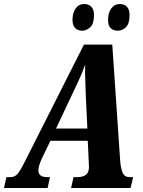

<svg xmlns="http://www.w3.org/2000/svg" viewBox="-56 -936 711 956"><path d="M-36 0 -24 -54H-5Q17 -54 30.5 -69Q44 -84 68 -132L362 -714H503L542 -141Q544 -104 553.5 -79Q563 -54 589 -54H607L594 0H298L310 -54H329Q356 -54 371.5 -65.5Q387 -77 387 -105Q387 -111 386.5 -116.5Q386 -122 386 -127L381 -235H195L152 -146Q135 -108 135 -88Q135 -54 179 -54H193L181 0ZM307 -474 223 -296H379L371 -465Q370 -510 368.5 -544Q367 -578 368 -614Q359 -590 351 -570Q343 -550 332.5 -528Q322 -506 307 -474ZM531 -783Q508 -783 495 -796Q482 -809 482 -837Q482 -872 498 -894Q514 -916 541 -916Q563 -916 576 -902.5Q589 -889 589 -861Q589 -817 570.5 -800Q552 -783 531 -783ZM354 -783Q332 -783 318.5 -796Q305 -809 305 -837Q305 -872 320.5 -894Q336 -916 364 -916Q385 -916 398.5 -902.5Q412 -889 412 -861Q412 -817 393 -800Q374 -783 354 -783Z"/></svg>

Font: Noto Serif ExtraCondensed ExtraBold
Style: Italic
Weight: 800
Width: 2
Italic angle: -12°
Designer: Monotype Design Team
Foundry: Monotype Imaging Inc.
Version: Version 2.013